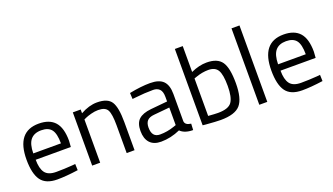

<svg xmlns="http://www.w3.org/2000/svg" viewBox="-66 -1201 2936 1695"><g transform="rotate(-20 1402.5 -354.0)"><path d="M412 -62 441 -65 443 -6Q329 10 248 10Q140 10 95 -52.5Q50 -115 50 -247Q50 -510 259 -510Q360 -510 410 -453.5Q460 -397 460 -276L456 -219H126Q126 -136 156 -96Q186 -56 260.5 -56Q335 -56 412 -62ZM385 -279Q385 -371 355.5 -409Q326 -447 259.5 -447Q193 -447 159.5 -407Q126 -367 125 -279Z M652 0H577V-500H651V-465Q732 -510 806 -510Q906 -510 940.5 -456Q975 -402 975 -264V0H901V-262Q901 -366 880.5 -404.5Q860 -443 793 -443Q761 -443 725.5 -433.5Q690 -424 671 -415L652 -406Z M1467 -349V-93Q1470 -56 1525 -49L1522 10Q1443 10 1403 -30Q1313 10 1223 10Q1154 10 1118 -29Q1082 -68 1082 -141Q1082 -214 1119 -248.5Q1156 -283 1235 -291L1392 -306V-349Q1392 -400 1370 -422Q1348 -444 1310 -444Q1230 -444 1144 -434L1113 -431L1110 -488Q1220 -510 1305 -510Q1390 -510 1428.5 -471Q1467 -432 1467 -349ZM1159 -145Q1159 -53 1235 -53Q1303 -53 1369 -76L1392 -84V-249L1244 -235Q1199 -231 1179 -209Q1159 -187 1159 -145Z M1836 -510Q1937 -510 1977.5 -452.5Q2018 -395 2018 -251Q2018 -107 1967.5 -48.5Q1917 10 1782 10Q1740 10 1643 2L1615 -1V-718H1689V-475Q1765 -510 1836 -510ZM1781 -57Q1879 -57 1910.5 -101.5Q1942 -146 1942 -252Q1942 -358 1917 -400.5Q1892 -443 1828 -443Q1770 -443 1709 -421L1689 -414V-62Q1754 -57 1781 -57Z M2147 0V-718H2222V0Z M2712 -62 2741 -65 2743 -6Q2629 10 2548 10Q2440 10 2395 -52.5Q2350 -115 2350 -247Q2350 -510 2559 -510Q2660 -510 2710 -453.5Q2760 -397 2760 -276L2756 -219H2426Q2426 -136 2456 -96Q2486 -56 2560.5 -56Q2635 -56 2712 -62ZM2685 -279Q2685 -371 2655.5 -409Q2626 -447 2559.5 -447Q2493 -447 2459.5 -407Q2426 -367 2425 -279Z"/></g></svg>

Font: Titillium Web
Style: Regular
Weight: 400
Version: Version 1.001;PS 57.000;hotconv 1.0.70;makeotf.lib2.5.55311